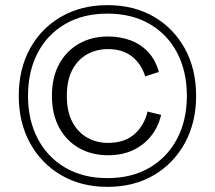

<svg xmlns="http://www.w3.org/2000/svg" viewBox="-20 -723 836 747"><path d="M398 4Q296 4 218 -41.5Q140 -87 96.5 -167Q53 -247 53 -350Q53 -454 96.5 -533.5Q140 -613 218 -658Q296 -703 398 -703Q501 -703 578.5 -658Q656 -613 699.5 -533.5Q743 -454 743 -350Q743 -247 699.5 -167Q656 -87 578.5 -41.5Q501 4 398 4ZM398 -30Q493 -30 562.5 -71Q632 -112 669.5 -184Q707 -256 707 -350Q707 -445 669.5 -517Q632 -589 562.5 -629.5Q493 -670 398 -670Q303 -670 233.5 -629.5Q164 -589 126.5 -517Q89 -445 89 -350Q89 -256 126.5 -184Q164 -112 233.5 -71Q303 -30 398 -30ZM400 -119Q337 -119 287.5 -147Q238 -175 210 -227Q182 -279 182 -350Q182 -422 210 -473.5Q238 -525 287.5 -553Q337 -581 400 -581Q448 -581 488 -566Q528 -551 556.5 -520.5Q585 -490 598 -443L545 -426Q529 -476 492.5 -504Q456 -532 400 -532Q356 -532 319.5 -512Q283 -492 261.5 -451.5Q240 -411 240 -350Q240 -289 261.5 -248.5Q283 -208 319.5 -187.5Q356 -167 400 -167Q465 -167 503.5 -201.5Q542 -236 554 -289L607 -276Q596 -229 567.5 -193.5Q539 -158 497 -138.5Q455 -119 400 -119Z"/></svg>

Font: Parkinsans Light
Style: Regular
Weight: 300
Designer: Red Stone, Indian Type Foundry
Foundry: Indian Type Foundry
Version: Version 1.000